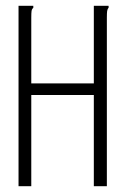

<svg xmlns="http://www.w3.org/2000/svg" viewBox="-20 -643 440 663"><path d="M44 -623H95V-616Q90 -612 89 -605Q88 -598 88 -582V-355H304V-623H355V-616Q351 -612 350 -605Q349 -598 349 -582V0H304V-315H88V0H44Z"/></svg>

Font: Inconsolata Condensed Light
Style: Regular
Weight: 300
Width: 3
Monospace: yes
Designer: Raph Levien, Cyreal, Brenton Simpson
Foundry: Raph Levien, Cyreal, Google
Version: Version 3.001; ttfautohint (v1.8.2.53-6de2)